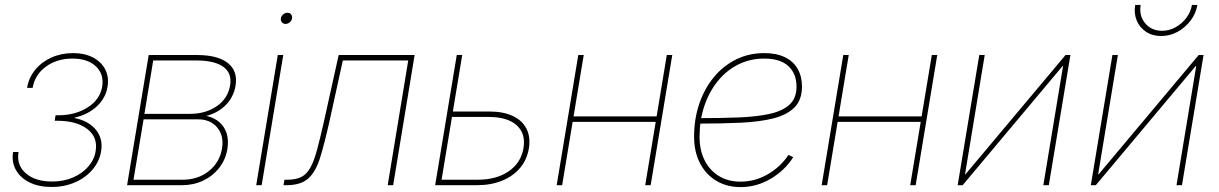

<svg xmlns="http://www.w3.org/2000/svg" viewBox="-20 -762 5014 790"><path d="M191.9 7.3Q140.1 7.3 102.1 -11.2Q64 -29.8 45.7 -62.3Q27.3 -94.7 33.7 -136.7H56.2Q47.4 -82.5 86.4 -48.8Q125.5 -15.1 194.3 -15.1Q242.2 -15.1 280.5 -31.7Q318.8 -48.3 343.5 -76.9Q368.2 -105.5 373.5 -140.1Q383.3 -197.3 339.1 -231.2Q294.9 -265.1 215.8 -265.1H205.1L208.5 -287.6H218.8Q289.1 -287.6 340.1 -319.6Q391.1 -351.6 400.4 -405.3Q408.7 -456.1 375 -488.5Q341.3 -521 277.8 -521Q214.4 -521 168.9 -487.8Q123.5 -454.6 114.3 -400.4H91.3Q98.6 -442.9 125 -475.1Q151.4 -507.3 191.9 -525.4Q232.4 -543.5 280.8 -543.5Q328.6 -543.5 362.8 -525.4Q397 -507.3 413.1 -476.1Q429.2 -444.8 422.4 -404.8Q415 -358.9 378.7 -324.7Q342.3 -290.5 287.6 -278.3L286.6 -276.4Q345.2 -264.6 375 -227.5Q404.8 -190.4 396 -139.2Q389.2 -98.1 361.1 -64.7Q333 -31.2 289.3 -12Q245.6 7.3 191.9 7.3Z M502.9 0 591.8 -535.6H791Q875.5 -535.6 917.2 -502.9Q959 -470.2 949.2 -409.7Q941.4 -362.8 909.2 -330.1Q877 -297.4 829.1 -285.2Q861.8 -277.8 883.1 -259Q904.3 -240.2 912.8 -212.2Q921.4 -184.1 915.5 -148.4Q908.2 -105 881.8 -71.3Q855.5 -37.6 815.9 -18.8Q776.4 0 728 0ZM529.3 -22.5H731.4Q794.4 -22.5 839.1 -57.9Q883.8 -93.3 893.6 -151.4Q901.9 -203.6 873.8 -237.3Q845.7 -271 794.4 -271H570.8ZM574.2 -293.5H760.7Q826.2 -293.5 871.8 -325Q917.5 -356.4 926.8 -410.6Q935.1 -461.4 898.7 -487.3Q862.3 -513.2 787.6 -513.2H610.4Z M1034.2 0 1123 -535.6H1145.5L1056.6 0ZM1154.8 -663.6Q1145.5 -663.6 1139.9 -670.4Q1134.3 -677.2 1135.7 -686.5Q1137.2 -696.3 1145.3 -702.9Q1153.3 -709.5 1162.6 -709.5Q1172.4 -709.5 1177.7 -702.9Q1183.1 -696.3 1181.6 -686.5Q1180.2 -677.2 1172.4 -670.4Q1164.6 -663.6 1154.8 -663.6Z M1146.5 0 1150.4 -22.5H1162.1Q1198.2 -22.5 1220.5 -34.2Q1242.7 -45.9 1257.6 -73.2Q1272.5 -100.6 1284.9 -147Q1297.4 -193.4 1313 -262.7L1373.5 -535.6H1686L1597.7 0H1575.2L1659.7 -513.2H1390.6L1335.4 -261.7Q1314.9 -170.4 1296.9 -112.5Q1278.8 -54.7 1248 -27.3Q1217.3 0 1158.2 0Z M1833.5 -303.2H1993.2Q2050.8 -303.2 2089.8 -284.9Q2128.9 -266.6 2146.2 -232.4Q2163.6 -198.2 2156.2 -151.9Q2148.4 -105 2119.9 -71Q2091.3 -37.1 2045.9 -18.6Q2000.5 0 1942.9 0H1770.5L1859.4 -535.6H1881.8L1796.9 -22.5H1945.3Q2022.5 -22.5 2073 -57.1Q2123.5 -91.8 2133.8 -151.9Q2144 -211.9 2106.2 -246.3Q2068.4 -280.8 1990.7 -280.8H1830.1Z M2692.9 -283.2 2689 -260.7H2328.6L2332.5 -283.2ZM2381.8 -535.6 2293 0H2270.5L2359.4 -535.6ZM2746.1 -535.6 2657.2 0H2634.8L2723.6 -535.6Z M3026.9 7.8Q2970.2 7.8 2927 -18.3Q2883.8 -44.4 2859.9 -91.1Q2835.9 -137.7 2835.9 -199.7Q2835.9 -271.5 2856.9 -334Q2877.9 -396.5 2916.5 -443.6Q2955.1 -490.7 3008.1 -517.1Q3061 -543.5 3124.5 -543.5Q3175.3 -543.5 3210 -526.4Q3244.6 -509.3 3262.2 -478.3Q3279.8 -447.3 3279.8 -406.2Q3279.8 -351.6 3249.5 -320.6Q3219.2 -289.6 3162.8 -275.1Q3106.4 -260.7 3028.1 -257.1Q2949.7 -253.4 2854 -253.4V-275.9Q2945.3 -275.9 3019.5 -278.8Q3093.8 -281.7 3147 -293.5Q3200.2 -305.2 3228.8 -331.8Q3257.3 -358.4 3257.3 -405.3Q3257.3 -459 3223.9 -490Q3190.4 -521 3124.5 -521Q3065.9 -521 3017.1 -496.3Q2968.3 -471.7 2932.9 -427.7Q2897.5 -383.8 2877.9 -325.4Q2858.4 -267.1 2858.4 -199.7Q2858.4 -143.6 2879.4 -102.1Q2900.4 -60.5 2938.2 -37.6Q2976.1 -14.6 3026.9 -14.6Q3087.4 -14.6 3139.9 -45.4Q3192.4 -76.2 3224.1 -124.5L3243.7 -115.2Q3210 -61.5 3151.9 -26.9Q3093.8 7.8 3026.9 7.8Z M3783.2 -283.2 3779.3 -260.7H3418.9L3422.9 -283.2ZM3472.2 -535.6 3383.3 0H3360.8L3449.7 -535.6ZM3836.4 -535.6 3747.6 0H3725.1L3814 -535.6Z M4295.4 0H4272.9L4354 -490.2H4352.1L3940.9 0H3920.4L4009.3 -535.6H4031.7L3950.7 -44.9H3952.6L4364.3 -535.6H4384.3Z M4843.3 0H4820.8L4901.9 -490.2H4899.9L4488.8 0H4468.3L4557.1 -535.6H4579.6L4498.5 -44.9H4500.5L4912.1 -535.6H4932.1ZM4757.3 -613.8Q4721.7 -613.8 4695.6 -631.1Q4669.4 -648.4 4657.2 -677.5Q4645 -706.5 4650.9 -741.7H4673.3Q4666 -697.3 4691.9 -666.3Q4717.8 -635.3 4761.2 -635.3Q4790.5 -635.3 4816.7 -649.7Q4842.8 -664.1 4861.1 -688.2Q4879.4 -712.4 4884.3 -741.7H4906.7Q4900.9 -706.5 4878.9 -677.5Q4856.9 -648.4 4825.2 -631.1Q4793.5 -613.8 4757.3 -613.8Z"/></svg>

Font: Inter 20pt Thin
Style: Italic
Weight: 250
Italic angle: -9.3988°
Version: Version 4.001;git-66647c0bb